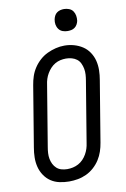

<svg xmlns="http://www.w3.org/2000/svg" viewBox="-102 -1007 705 1075"><g transform="rotate(-10 250.0 -470.0)"><path d="M202 8Q174 8 147 2Q120 -4 98.5 -18.5Q77 -33 62 -55.5Q47 -78 40.5 -104Q34 -130 34.5 -158Q35 -186 40 -214L97 -559Q101 -584 109 -608Q117 -632 131.5 -654Q146 -676 166 -694Q186 -712 209.5 -723Q233 -734 257.5 -740Q282 -746 307 -746Q335 -746 361.5 -738.5Q388 -731 410 -716.5Q432 -702 447 -679.5Q462 -657 468.5 -631Q475 -605 474.5 -577Q474 -549 469 -521L412 -176Q408 -151 400 -127Q392 -103 378 -81Q364 -59 344 -41Q324 -23 300.5 -12Q277 -1 252 3.5Q227 8 202 8ZM204 -62Q220 -62 236 -65.5Q252 -69 267 -77Q282 -85 294 -97.5Q306 -110 314.5 -125Q323 -140 328 -155.5Q333 -171 335 -187L392 -532Q395 -549 396 -566Q397 -583 394 -599Q391 -615 384 -630Q377 -645 364.5 -654.5Q352 -664 336 -668.5Q320 -673 303 -673Q287 -673 271 -669.5Q255 -666 240.5 -657.5Q226 -649 214.5 -636.5Q203 -624 194.5 -609.5Q186 -595 181 -579.5Q176 -564 174 -548L117 -203Q114 -186 113 -169Q112 -152 115 -136Q118 -120 125 -106Q132 -92 143.5 -81.5Q155 -71 171 -66.5Q187 -62 204 -62ZM340 -823Q325 -823 311.5 -828Q298 -833 289.5 -844.5Q281 -856 278.5 -870.5Q276 -885 279 -900Q281 -910 286 -920Q291 -930 300 -936.5Q309 -943 319.5 -945.5Q330 -948 340 -948Q355 -948 369 -942.5Q383 -937 391 -925.5Q399 -914 401.5 -899.5Q404 -885 402 -870Q400 -860 394.5 -850Q389 -840 380 -833.5Q371 -827 360.5 -825Q350 -823 340 -823Z"/></g></svg>

Font: Iosevka Curly Slab Oblique
Style: Regular
Weight: 400
Italic angle: -9°
Monospace: yes
Designer: Belleve Invis
Foundry: Belleve Invis
Version: Version 11.1.0; ttfautohint (v1.8.3)